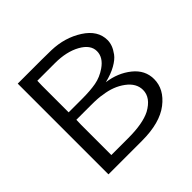

<svg xmlns="http://www.w3.org/2000/svg" viewBox="-172 -868 1040 1040"><g transform="rotate(-45 348.0 -347.5)"><path d="M96 0V-695H278Q328 -695 353 -694Q453 -691 530 -641.5Q607 -592 607 -518Q607 -499 600 -479.5Q593 -460 576.5 -437.5Q560 -415 524.5 -395Q489 -375 439 -363Q520 -352 578 -305.5Q636 -259 636 -190Q636 -113 563 -56.5Q490 0 353 0ZM181 -63H311Q422 -63 481 -93Q552 -132 552 -191Q552 -242 501.5 -279.5Q451 -317 380 -326Q353 -332 295 -332H182V-326Q182 -320 181.5 -311Q181 -302 181 -294ZM181 -390H284Q347 -390 390.5 -398Q434 -406 473 -433Q524 -468 524 -516Q524 -565 464.5 -598Q405 -631 317 -631H182V-626Q182 -620 181.5 -611.5Q181 -603 181 -595Z"/></g></svg>

Font: Coval
Style: Light
Weight: 300
Foundry: Context Ltd
Version: Version 001.000